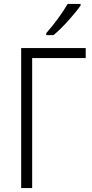

<svg xmlns="http://www.w3.org/2000/svg" viewBox="-20 -959 468 979"><path d="M417 -714V-663H144V0H88V-714ZM391 -939H325Q282 -866 216 -790V-780H253Q287 -808 328 -853.5Q369 -899 391 -931Z"/></svg>

Font: Noto Sans UI SemiCondensed Light
Style: Regular
Weight: 300
Width: 4
Designer: Monotype Design Team
Foundry: Monotype Imaging Inc.
Version: Version 1.901